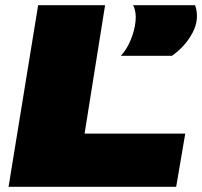

<svg xmlns="http://www.w3.org/2000/svg" viewBox="-20 -720 779 740"><path d="M13 0 127 -700H385L306 -205H694L659 0ZM446 -505Q469 -530 484 -566.5Q499 -603 502.5 -639Q506 -675 493 -700H732Q750 -647 722.5 -594.5Q695 -542 643 -505Z"/></svg>

Font: Georama Expanded Black
Style: Italic
Weight: 900
Width: 7
Italic angle: -9°
Designer: Jean-Baptiste Levee
Foundry: Production Type
Version: Version 1.000